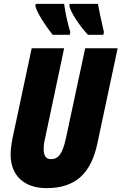

<svg xmlns="http://www.w3.org/2000/svg" viewBox="-20 -964 629 994"><path d="M435 -784H515L518 -798C501 -871 491 -920 487 -944H341L339 -934C345 -901 390 -833 435 -784ZM253 -784H341L344 -798C330 -843 317 -903 312 -944H165L163 -934C168 -904 217 -827 253 -784ZM221 10C374 10 452 -70 484 -221L589 -714H421L321 -247C304 -168 282 -140 244 -140C219 -140 206 -156 206 -194C206 -207 208 -226 213 -246L312 -714H144L45 -249C39 -219 35 -187 35 -164C35 -55 105 10 221 10Z"/></svg>

Font: Noto Sans UI Condensed Black
Style: Italic
Weight: 900
Width: 3
Italic angle: -192°
Designer: Monotype Design Team
Foundry: Monotype Imaging Inc.
Version: Version 1.901